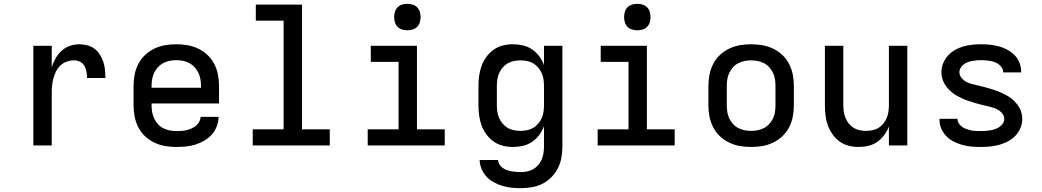

<svg xmlns="http://www.w3.org/2000/svg" viewBox="-20 -759 5440 1002"><path d="M154 0V-520H250V-409Q258 -433 270.5 -455Q283 -477 301.5 -494Q320 -511 344.5 -519.5Q369 -528 394 -528Q415 -528 436 -522.5Q457 -517 473.5 -504.5Q490 -492 501.5 -473.5Q513 -455 519.5 -435Q526 -415 528 -394Q530 -373 530 -352H434Q434 -368 431.5 -384Q429 -400 421 -414.5Q413 -429 398 -436.5Q383 -444 367 -444Q347 -444 328.5 -437.5Q310 -431 296 -418Q282 -405 273 -387.5Q264 -370 259 -351.5Q254 -333 252 -314Q250 -295 250 -276V0Z M900 8Q871 8 841.5 3Q812 -2 785 -15Q758 -28 736.5 -48.5Q715 -69 701.5 -95.5Q688 -122 682.5 -151Q677 -180 677 -210V-310Q677 -340 682.5 -369Q688 -398 701.5 -424.5Q715 -451 736.5 -471.5Q758 -492 785 -505Q812 -518 841 -523Q870 -528 900 -528Q930 -528 959 -523Q988 -518 1015 -505Q1042 -492 1063.5 -471.5Q1085 -451 1098.5 -424.5Q1112 -398 1117.5 -369Q1123 -340 1123 -310V-219H771V-210Q771 -192 774 -174.5Q777 -157 784.5 -141Q792 -125 804 -111.5Q816 -98 831.5 -90Q847 -82 864.5 -78.5Q882 -75 900 -75Q914 -75 927.5 -76Q941 -77 954 -80Q967 -83 979.5 -88.5Q992 -94 1002.5 -102.5Q1013 -111 1019.5 -123Q1026 -135 1027 -149H1121Q1120 -123 1111 -99Q1102 -75 1085 -56.5Q1068 -38 1046 -25Q1024 -12 1000 -4.5Q976 3 950.5 5.5Q925 8 900 8ZM1029 -301V-310Q1029 -328 1026 -345.5Q1023 -363 1015.5 -379Q1008 -395 996 -408Q984 -421 968.5 -429.5Q953 -438 935.5 -441.5Q918 -445 900 -445Q882 -445 864.5 -441.5Q847 -438 831.5 -429.5Q816 -421 804 -408Q792 -395 784.5 -379Q777 -363 774 -345.5Q771 -328 771 -310V-301Z M1299 0V-84H1460V-651H1315V-735H1556V-84H1701V0Z M1899 0V-84H2060V-436H1915V-520H2156V-84H2301V0ZM2106 -601Q2092 -601 2078.5 -605Q2065 -609 2055 -619Q2045 -629 2041 -642.5Q2037 -656 2037 -670Q2037 -684 2041 -697.5Q2045 -711 2055 -721Q2065 -731 2078.5 -735Q2092 -739 2106 -739Q2120 -739 2133.5 -735Q2147 -731 2157 -721Q2167 -711 2171 -697.5Q2175 -684 2175 -670Q2175 -656 2171 -642.5Q2167 -629 2157 -619Q2147 -609 2133.5 -605Q2120 -601 2106 -601Z M2697 223Q2673 223 2649 220.5Q2625 218 2602 211Q2579 204 2557.5 192.5Q2536 181 2519.5 163.5Q2503 146 2493.5 123.5Q2484 101 2483 76H2579Q2580 89 2586.5 99.5Q2593 110 2603 117Q2613 124 2625 128.5Q2637 133 2649 135Q2661 137 2673 138Q2685 139 2697 139Q2715 139 2732 135.5Q2749 132 2763.5 123.5Q2778 115 2789.5 101.5Q2801 88 2807.5 72Q2814 56 2816.5 39Q2819 22 2819 5V-100Q2810 -76 2794 -54.5Q2778 -33 2756.5 -18.5Q2735 -4 2709 2Q2683 8 2657 8Q2630 8 2604 1.5Q2578 -5 2556 -20.5Q2534 -36 2518 -58Q2502 -80 2493 -105Q2484 -130 2480.5 -156.5Q2477 -183 2477 -210V-310Q2477 -337 2480.5 -363.5Q2484 -390 2493 -415Q2502 -440 2518 -462Q2534 -484 2556 -499.5Q2578 -515 2604 -521.5Q2630 -528 2657 -528Q2683 -528 2709 -522Q2735 -516 2756.5 -501.5Q2778 -487 2794 -465.5Q2810 -444 2819 -420V-520H2915V5Q2915 34 2910 63Q2905 92 2892 118Q2879 144 2858 165.5Q2837 187 2811 200Q2785 213 2756 218Q2727 223 2697 223ZM2696 -76Q2713 -76 2730.5 -79.5Q2748 -83 2762.5 -91.5Q2777 -100 2788.5 -113.5Q2800 -127 2807 -142.5Q2814 -158 2816.5 -175.5Q2819 -193 2819 -210V-310Q2819 -327 2816.5 -344.5Q2814 -362 2807 -377.5Q2800 -393 2788.5 -406.5Q2777 -420 2762.5 -428.5Q2748 -437 2730.5 -440.5Q2713 -444 2696 -444Q2679 -444 2661.5 -440.5Q2644 -437 2629.5 -428.5Q2615 -420 2603.5 -406.5Q2592 -393 2585 -377.5Q2578 -362 2575.5 -344.5Q2573 -327 2573 -310V-210Q2573 -193 2575.5 -175.5Q2578 -158 2585 -142.5Q2592 -127 2603.5 -113.5Q2615 -100 2629.5 -91.5Q2644 -83 2661.5 -79.5Q2679 -76 2696 -76Z M3099 0V-84H3260V-436H3115V-520H3356V-84H3501V0ZM3306 -601Q3292 -601 3278.5 -605Q3265 -609 3255 -619Q3245 -629 3241 -642.5Q3237 -656 3237 -670Q3237 -684 3241 -697.5Q3245 -711 3255 -721Q3265 -731 3278.5 -735Q3292 -739 3306 -739Q3320 -739 3333.5 -735Q3347 -731 3357 -721Q3367 -711 3371 -697.5Q3375 -684 3375 -670Q3375 -656 3371 -642.5Q3367 -629 3357 -619Q3347 -609 3333.5 -605Q3320 -601 3306 -601Z M3900 8Q3870 8 3841 3Q3812 -2 3785 -15Q3758 -28 3736.5 -48.5Q3715 -69 3701.5 -95.5Q3688 -122 3682.5 -151Q3677 -180 3677 -210V-310Q3677 -340 3682.5 -369Q3688 -398 3701.5 -424.5Q3715 -451 3736.5 -471.5Q3758 -492 3785 -505Q3812 -518 3841 -523Q3870 -528 3900 -528Q3930 -528 3959 -523Q3988 -518 4015 -505Q4042 -492 4063.5 -471.5Q4085 -451 4098.5 -424.5Q4112 -398 4117.5 -369Q4123 -340 4123 -310V-210Q4123 -180 4117.5 -151Q4112 -122 4098.5 -95.5Q4085 -69 4063.5 -48.5Q4042 -28 4015 -15Q3988 -2 3959 3Q3930 8 3900 8ZM3900 -76Q3918 -76 3935 -79.5Q3952 -83 3967.5 -91Q3983 -99 3995 -112.5Q4007 -126 4014.5 -142Q4022 -158 4024.5 -175Q4027 -192 4027 -210V-310Q4027 -328 4024.5 -345Q4022 -362 4014.5 -378Q4007 -394 3995 -407.5Q3983 -421 3967.5 -429Q3952 -437 3935 -440.5Q3918 -444 3900 -444Q3882 -444 3865 -440.5Q3848 -437 3832.5 -429Q3817 -421 3805 -407.5Q3793 -394 3785.5 -378Q3778 -362 3775.5 -345Q3773 -328 3773 -310V-210Q3773 -192 3775.5 -175Q3778 -158 3785.5 -142Q3793 -126 3805 -112.5Q3817 -99 3832.5 -91Q3848 -83 3865 -79.5Q3882 -76 3900 -76Z M4461 8Q4435 8 4409 1.5Q4383 -5 4361.5 -20.5Q4340 -36 4324.5 -58.5Q4309 -81 4300 -106Q4291 -131 4288 -157.5Q4285 -184 4285 -210V-520H4381V-210Q4381 -193 4383.5 -176Q4386 -159 4392.5 -143.5Q4399 -128 4409.5 -114.5Q4420 -101 4434.5 -92Q4449 -83 4466 -79.5Q4483 -76 4500 -76Q4517 -76 4534 -79.5Q4551 -83 4565.5 -92Q4580 -101 4590.5 -114.5Q4601 -128 4607.5 -143.5Q4614 -159 4616.5 -176Q4619 -193 4619 -210V-520H4715V0H4619V-99Q4610 -75 4594.5 -54Q4579 -33 4558 -18.5Q4537 -4 4512 2Q4487 8 4461 8Z M5099 8Q5075 8 5051 6Q5027 4 5003.5 -2.5Q4980 -9 4958.5 -19.5Q4937 -30 4920 -47Q4903 -64 4893 -86.5Q4883 -109 4883 -133V-139H4977V-137Q4977 -125 4984.5 -114Q4992 -103 5002.5 -96Q5013 -89 5025 -85Q5037 -81 5049 -78.5Q5061 -76 5073.5 -75.5Q5086 -75 5099 -75Q5112 -75 5124.5 -76Q5137 -77 5149.5 -79Q5162 -81 5174 -85.5Q5186 -90 5196.5 -97Q5207 -104 5214 -115Q5221 -126 5221 -138Q5221 -154 5210.5 -167Q5200 -180 5186 -187.5Q5172 -195 5157 -199Q5142 -203 5126.5 -206.5Q5111 -210 5095.5 -214Q5080 -218 5065 -222.5Q5050 -227 5035 -232Q5020 -237 5005.5 -243.5Q4991 -250 4977 -257.5Q4963 -265 4950.5 -275Q4938 -285 4927.5 -296.5Q4917 -308 4909 -322Q4901 -336 4897 -351Q4893 -366 4893 -382Q4893 -406 4902 -428.5Q4911 -451 4927 -468.5Q4943 -486 4963.5 -498Q4984 -510 5007 -516.5Q5030 -523 5053.5 -525.5Q5077 -528 5101 -528Q5124 -528 5147.5 -525.5Q5171 -523 5193.5 -517Q5216 -511 5237 -499.5Q5258 -488 5274.5 -471.5Q5291 -455 5300 -432.5Q5309 -410 5309 -387V-381H5215V-383Q5215 -395 5208.5 -405.5Q5202 -416 5192.5 -423Q5183 -430 5171.5 -434.5Q5160 -439 5148.5 -441Q5137 -443 5125 -444Q5113 -445 5101 -445Q5089 -445 5077 -444Q5065 -443 5053.5 -441Q5042 -439 5030.5 -434.5Q5019 -430 5009.5 -423Q5000 -416 4993.5 -405Q4987 -394 4987 -382Q4987 -366 4997.5 -353Q5008 -340 5021.5 -332.5Q5035 -325 5050.5 -321Q5066 -317 5081.5 -313.5Q5097 -310 5112.5 -306Q5128 -302 5143 -297.5Q5158 -293 5173 -288Q5188 -283 5202.5 -276.5Q5217 -270 5231 -262.5Q5245 -255 5257.5 -245.5Q5270 -236 5280.5 -224Q5291 -212 5299 -198.5Q5307 -185 5311 -169.5Q5315 -154 5315 -138Q5315 -114 5305.5 -91Q5296 -68 5279 -50.5Q5262 -33 5240.5 -21.5Q5219 -10 5195.5 -3.5Q5172 3 5147.5 5.5Q5123 8 5099 8Z"/></svg>

Font: Iosevka Medium Extended
Style: Regular
Weight: 500
Width: 7
Monospace: yes
Designer: Belleve Invis
Foundry: Belleve Invis
Version: Version 32.5.0; ttfautohint (v1.8.4)